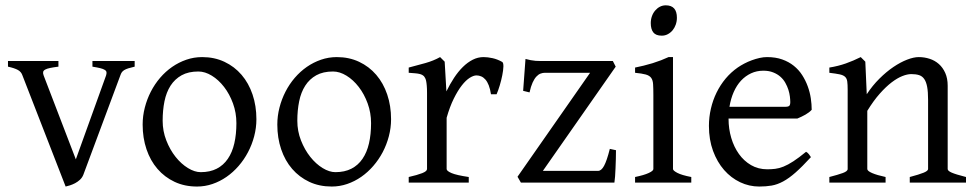

<svg xmlns="http://www.w3.org/2000/svg" viewBox="-20 -682 3642 717"><path d="M482.9 -433.1Q468.3 -429.7 459 -426.8Q449.7 -423.8 443.8 -420.2Q438 -416.5 434.8 -411.9Q431.6 -407.2 429.2 -399.9L291 -28.8Q286.6 -18.1 278.3 -10.5Q270 -2.9 260.3 2.2Q250.5 7.3 241 10.3Q231.4 13.2 225.1 14.6L64 -399.9Q59.6 -413.6 46.9 -420.7Q34.2 -427.7 9.8 -433.1V-454.1H198.2V-433.1Q179.2 -430.7 167.2 -428.2Q155.3 -425.8 148.7 -422.1Q142.1 -418.5 141.1 -413.1Q140.1 -407.7 143.1 -399.9L263.2 -86.9L376 -399.9Q378.4 -407.2 377.7 -412.4Q377 -417.5 371.1 -421.1Q365.2 -424.8 354.2 -427.5Q343.3 -430.2 325.2 -433.1V-454.1H482.9Z M862.8 -222.2Q862.8 -260.7 850.1 -295.7Q837.4 -330.6 816.9 -357.2Q796.4 -383.8 771 -399.4Q745.6 -415 720.7 -415Q683.6 -415 658.2 -400.9Q632.8 -386.7 616.9 -362.1Q601.1 -337.4 594.2 -303.7Q587.4 -270 587.4 -231Q587.4 -192.4 601.1 -157.5Q614.7 -122.6 635.7 -96.2Q656.7 -69.8 681.9 -54.4Q707 -39.1 729.5 -39.1Q764.2 -39.1 789.3 -52Q814.5 -64.9 830.8 -88.9Q847.2 -112.8 855 -146.5Q862.8 -180.2 862.8 -222.2ZM937.5 -236.8Q937.5 -204.6 929.2 -173.1Q920.9 -141.6 906.2 -113.8Q891.6 -85.9 871.1 -62.3Q850.6 -38.6 825.9 -21.5Q801.3 -4.4 773.4 5.1Q745.6 14.6 715.8 14.6Q669.4 14.6 632.1 -2.9Q594.7 -20.5 568.1 -51.3Q541.5 -82 527.1 -124.5Q512.7 -167 512.7 -216.8Q512.7 -249 520.8 -280.3Q528.8 -311.5 543.2 -339.6Q557.6 -367.7 577.9 -391.4Q598.1 -415 622.8 -432.1Q647.5 -449.2 675.8 -459Q704.1 -468.8 734.9 -468.8Q780.8 -468.8 818.1 -451.2Q855.5 -433.6 882.1 -402.6Q908.7 -371.6 923.1 -329.1Q937.5 -286.6 937.5 -236.8Z M1365.7 -222.2Q1365.7 -260.7 1353 -295.7Q1340.3 -330.6 1319.8 -357.2Q1299.3 -383.8 1273.9 -399.4Q1248.5 -415 1223.6 -415Q1186.5 -415 1161.1 -400.9Q1135.7 -386.7 1119.9 -362.1Q1104 -337.4 1097.2 -303.7Q1090.3 -270 1090.3 -231Q1090.3 -192.4 1104 -157.5Q1117.7 -122.6 1138.7 -96.2Q1159.7 -69.8 1184.8 -54.4Q1210 -39.1 1232.4 -39.1Q1267.1 -39.1 1292.2 -52Q1317.4 -64.9 1333.7 -88.9Q1350.1 -112.8 1357.9 -146.5Q1365.7 -180.2 1365.7 -222.2ZM1440.4 -236.8Q1440.4 -204.6 1432.1 -173.1Q1423.8 -141.6 1409.2 -113.8Q1394.5 -85.9 1374 -62.3Q1353.5 -38.6 1328.9 -21.5Q1304.2 -4.4 1276.4 5.1Q1248.5 14.6 1218.8 14.6Q1172.4 14.6 1135 -2.9Q1097.7 -20.5 1071 -51.3Q1044.4 -82 1030 -124.5Q1015.6 -167 1015.6 -216.8Q1015.6 -249 1023.7 -280.3Q1031.7 -311.5 1046.1 -339.6Q1060.5 -367.7 1080.8 -391.4Q1101.1 -415 1125.7 -432.1Q1150.4 -449.2 1178.7 -459Q1207 -468.8 1237.8 -468.8Q1283.7 -468.8 1321 -451.2Q1358.4 -433.6 1385 -402.6Q1411.6 -371.6 1426 -329.1Q1440.4 -286.6 1440.4 -236.8Z M1855.5 -450.7Q1859.9 -447.8 1859.9 -435.1V-433.6Q1859.4 -419.4 1855.7 -400.9Q1852.1 -382.3 1846.2 -362.8Q1840.3 -343.3 1834.5 -330.1H1813.5Q1810.5 -349.6 1805.2 -363.3Q1799.8 -377 1792.7 -385Q1785.6 -393.1 1777.1 -396.7Q1768.6 -400.4 1759.3 -400.4Q1748.5 -400.4 1734.1 -391.4Q1719.7 -382.3 1704.6 -363Q1689.5 -343.8 1674.6 -313.7Q1659.7 -283.7 1647.9 -242.2V-50.8Q1647.9 -43.5 1666.3 -35.6Q1684.6 -27.8 1730.5 -21V0H1506.3V-21Q1538.6 -28.3 1556.6 -35.4Q1574.7 -42.5 1574.7 -50.8V-335Q1574.7 -351.1 1573.7 -362.1Q1572.8 -373 1571.3 -379.9Q1569.8 -386.7 1567.6 -390.6Q1565.4 -394.5 1563.5 -397Q1560.1 -400.4 1555.9 -402.6Q1551.8 -404.8 1545.2 -406.2Q1538.6 -407.7 1529.3 -408.4Q1520 -409.2 1506.3 -410.2V-429.7Q1538.1 -438 1568.6 -446.5Q1599.1 -455.1 1623.5 -468.8L1640.6 -451.7L1647 -340.8Q1660.2 -367.7 1675.5 -391.1Q1690.9 -414.6 1708.5 -431.9Q1726.1 -449.2 1745.4 -459Q1764.6 -468.8 1785.6 -468.8Q1801.3 -468.8 1819.3 -464.8Q1837.4 -460.9 1855.5 -450.7Z M2280.3 -121.1Q2280.3 -105.5 2279.8 -87.9Q2279.3 -70.3 2278.6 -53.7Q2277.8 -37.1 2276.9 -22.9Q2275.9 -8.8 2274.4 0H1925.3L1912.6 -22L2183.6 -410.2H2014.6Q2006.8 -410.2 1998.8 -407.2Q1990.7 -404.3 1983.2 -396.2Q1975.6 -388.2 1969 -373.8Q1962.4 -359.4 1957.5 -336.9L1933.6 -342.8L1942.4 -461.9Q1953.1 -459 1961.9 -457.3Q1970.7 -455.6 1980.2 -454.8Q1989.7 -454.1 2001 -454.1H2268.6L2279.3 -433.1L2007.3 -43.9H2213.4Q2225.6 -43.9 2235.8 -62.7Q2246.1 -81.5 2257.3 -126Z M2507.8 -615.7Q2507.8 -602.1 2503.4 -589.8Q2499 -577.6 2491.5 -568.6Q2483.9 -559.6 2473.6 -554.2Q2463.4 -548.8 2451.2 -548.8Q2429.2 -548.8 2419.7 -561Q2410.2 -573.2 2410.2 -595.7Q2410.2 -609.4 2414.6 -621.6Q2418.9 -633.8 2426.8 -642.8Q2434.6 -651.9 2444.6 -657Q2454.6 -662.1 2466.3 -662.1Q2507.8 -662.1 2507.8 -615.7ZM2351.6 0V-21Q2384.8 -27.8 2402.3 -35.9Q2419.9 -43.9 2419.9 -50.8V-327.1Q2419.9 -352.1 2418.9 -367.4Q2418 -382.8 2411.6 -391.4Q2405.3 -399.9 2391.4 -403.8Q2377.4 -407.7 2351.6 -410.2V-429.7Q2366.7 -432.6 2383.5 -436.8Q2400.4 -440.9 2417 -446Q2433.6 -451.2 2448.7 -457Q2463.9 -462.9 2476.6 -468.8H2493.2V-50.8Q2493.2 -44.9 2509.5 -36.4Q2525.9 -27.8 2561.5 -21V0Z M2830.6 -418Q2805.7 -418 2784.7 -408.2Q2763.7 -398.4 2747.3 -380.9Q2731 -363.3 2720 -338.4Q2709 -313.5 2704.1 -283.2H2912.6Q2923.8 -283.2 2927.5 -286.9Q2931.2 -290.5 2931.2 -300.8Q2931.2 -309.6 2929.7 -321.8Q2928.2 -334 2924.1 -346.9Q2919.9 -359.9 2912.8 -372.6Q2905.8 -385.3 2894.5 -395.3Q2883.3 -405.3 2867.4 -411.6Q2851.6 -418 2830.6 -418ZM3011.2 -272Q3002.4 -262.2 2987.8 -253.9Q2973.1 -245.6 2957.5 -239.3H2700.7V-237.8Q2700.7 -201.2 2710.7 -167.2Q2720.7 -133.3 2739.3 -107.2Q2757.8 -81.1 2784.7 -65.4Q2811.5 -49.8 2845.2 -49.8Q2860.4 -49.8 2874.8 -51.5Q2889.2 -53.2 2905.8 -59.8Q2922.4 -66.4 2942.6 -79.6Q2962.9 -92.8 2990.2 -115.2Q2996.6 -111.8 3001.2 -105.5Q3005.9 -99.1 3008.3 -95.2Q2975.6 -59.6 2950.9 -37.8Q2926.3 -16.1 2904.5 -4.4Q2882.8 7.3 2861.6 11Q2840.3 14.6 2815.4 14.6Q2777.8 14.6 2743.9 -1.5Q2710 -17.6 2684.1 -47.1Q2658.2 -76.7 2642.8 -118.4Q2627.4 -160.2 2627.4 -211.9Q2627.4 -244.6 2634.8 -276.4Q2642.1 -308.1 2656 -336.4Q2669.9 -364.7 2689.9 -388.7Q2710 -412.6 2735.4 -430.2Q2746.1 -437.5 2759.5 -444.6Q2772.9 -451.7 2787.6 -457Q2802.2 -462.4 2816.7 -465.6Q2831.1 -468.8 2844.2 -468.8Q2876.5 -468.8 2901.1 -460Q2925.8 -451.2 2944.3 -436.3Q2962.9 -421.4 2975.6 -401.6Q2988.3 -381.8 2996.3 -359.9Q3004.4 -337.9 3007.8 -315.2Q3011.2 -292.5 3011.2 -272Z M3377.4 0V-21Q3412.6 -30.3 3429.2 -37.1Q3445.8 -43.9 3445.8 -50.8V-309.1Q3445.8 -338.9 3442.4 -357.4Q3439 -376 3431.6 -386.7Q3424.3 -397.5 3412.4 -401.4Q3400.4 -405.3 3383.3 -405.3Q3368.2 -405.3 3349.6 -397.9Q3331.1 -390.6 3309.8 -374.5Q3288.6 -358.4 3265.4 -332.3Q3242.2 -306.2 3218.8 -268.1V-50.8Q3218.8 -43.5 3237.1 -35.6Q3255.4 -27.8 3287.1 -21V0H3077.1V-21Q3109.4 -29.3 3127.4 -35.9Q3145.5 -42.5 3145.5 -50.8V-347.2Q3145.5 -366.2 3144 -377.4Q3142.6 -388.7 3136 -395Q3129.4 -401.4 3115.7 -404.3Q3102.1 -407.2 3077.1 -410.2V-429.7Q3110.4 -435.1 3138.7 -445.1Q3167 -455.1 3194.3 -468.8L3211.4 -451.7L3216.8 -330.1Q3238.3 -362.8 3264.2 -388.4Q3290 -414.1 3316.4 -431.9Q3342.8 -449.7 3367.4 -459.2Q3392.1 -468.8 3411.1 -468.8Q3432.1 -468.8 3451.7 -462.4Q3471.2 -456.1 3486.1 -442.9Q3501 -429.7 3510 -409.4Q3519 -389.2 3519 -361.8V-50.8Q3519 -43.9 3533.9 -37.4Q3548.8 -30.8 3587.4 -21V0Z"/></svg>

Font: Akkhara
Style: Regular
Weight: 400
Designer: J. Victor Gaultney
Version: Version 1.00 June 13, 2006, initial release